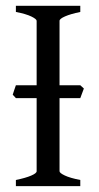

<svg xmlns="http://www.w3.org/2000/svg" viewBox="-20 -635 338 655"><path d="M253.9 -300.3H183.1V-50.8Q183.1 -44.9 200.9 -36.4Q218.8 -27.8 253.9 -21V0H34.2V-21Q67.4 -27.8 86.2 -35.9Q105 -43.9 105 -50.8V-300.3H34.2L23.4 -312Q25.9 -319.3 28.6 -327.9Q31.2 -336.4 34.2 -344.2H105V-564Q105 -569.8 87.2 -578.6Q69.3 -587.4 34.2 -594.2V-615.2H253.9V-594.2Q220.7 -587.4 201.9 -579.1Q183.1 -570.8 183.1 -564V-344.2H253.9L266.1 -333Z"/></svg>

Font: Gentium Basic
Style: Regular
Weight: 400
Designer: J. Victor Gaultney and Annie Olsen
Foundry: SIL International
Version: Version 1.100